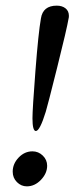

<svg xmlns="http://www.w3.org/2000/svg" viewBox="-20 -650 277 680"><path d="M25 -42Q25 -70 46 -92Q67 -114 95 -114Q116 -114 131.5 -99Q147 -84 147 -63Q147 -36 125 -13Q103 10 75 10Q55 10 40 -5Q25 -20 25 -42ZM107 -186Q95 -186 95 -231Q95 -263 105.5 -399Q116 -535 125 -585Q132 -630 181 -630Q200 -630 212 -620.5Q224 -611 224 -594Q224 -588 223 -585Q217 -549 182.5 -411Q148 -273 142 -254Q121 -186 107 -186Z"/></svg>

Font: Judson
Style: Italic
Weight: 400
Italic angle: -9.5°
Version: Version 20110429